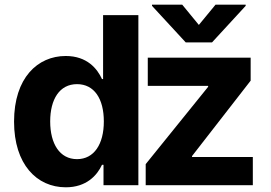

<svg xmlns="http://www.w3.org/2000/svg" viewBox="-20 -792 1157 821"><path d="M261.4 8.9C349.4 8.9 395.2 -41.9 416.2 -87.4H422.6V0H571.7V-727.3H420.8V-453.8H416.2C396 -498.2 352.3 -552.6 261 -552.6C141.3 -552.6 40.1 -459.5 40.1 -272C40.1 -89.5 137.1 8.9 261.4 8.9ZM194.6 -272.7C194.6 -367.2 234.4 -432.2 309.3 -432.2C382.8 -432.2 424 -370 424 -272.7C424 -175.4 382.1 -111.5 309.3 -111.5C235.1 -111.5 194.6 -177.6 194.6 -272.7ZM603 0H1061.1V-120.7H801.1V-124.6L1051.8 -447.1V-545.5H611.9V-424.7H870V-420.8L603 -90.2ZM630 -767 774.1 -610.8H886.7L1030.5 -767V-772H901.6L830.3 -685.4L759.2 -772H630Z"/></svg>

Font: Magic Ui Pro
Style: Bold
Weight: 700
Designer: Stefan Endress, Andreas Faust
Version: Version 1.000;FEAKit 1.0